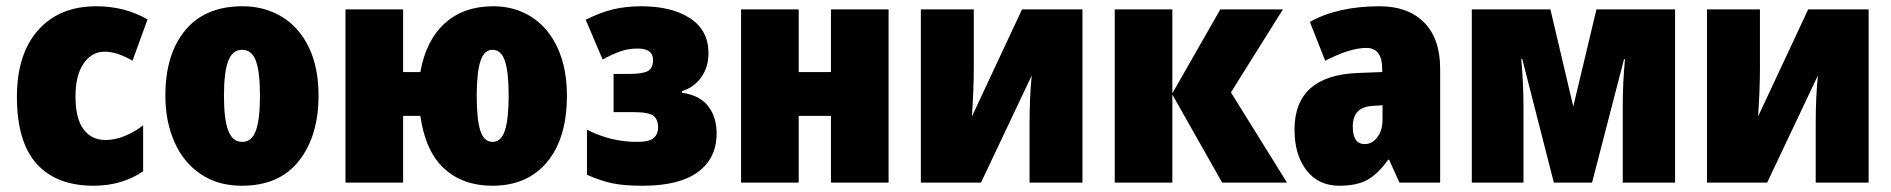

<svg xmlns="http://www.w3.org/2000/svg" viewBox="-20 -583 6038 613"><path d="M34 -274Q34 -410 101.5 -486.5Q169 -563 288 -563Q378 -563 451 -521L403 -389Q354 -418 314 -418Q273 -418 247 -380.5Q221 -343 221 -275Q221 -205 246.5 -170.5Q272 -136 317 -136Q346 -136 377.5 -148.5Q409 -161 437 -183V-36Q369 10 279 10Q160 10 97 -60Q34 -130 34 -274Z M752 10Q676 10 621 -27Q566 -64 537 -129.5Q508 -195 508 -278Q508 -410 571.5 -486.5Q635 -563 754 -563Q825 -563 880 -529.5Q935 -496 966 -432Q997 -368 997 -278Q997 -149 934.5 -69.5Q872 10 752 10ZM753 -130Q784 -130 797 -166Q810 -202 810 -278Q810 -353 797 -388.5Q784 -424 753 -424Q722 -424 708.5 -388Q695 -352 695 -277Q695 -203 708.5 -166.5Q722 -130 753 -130Z M1552 10Q1458 10 1398 -45Q1338 -100 1322 -213H1267V0H1083V-553H1267V-353H1322Q1340 -454 1400 -508.5Q1460 -563 1555 -563Q1624 -563 1677.5 -528.5Q1731 -494 1760.5 -429.5Q1790 -365 1790 -278Q1790 -142 1727 -66Q1664 10 1552 10ZM1553 -130Q1580 -130 1592 -166.5Q1604 -203 1604 -278Q1604 -353 1592 -388.5Q1580 -424 1552 -424Q1526 -424 1514 -388Q1502 -352 1502 -277Q1502 -202 1513.5 -166Q1525 -130 1553 -130Z M2242 -413Q2242 -369 2219 -336.5Q2196 -304 2157 -292V-287Q2214 -279 2241 -244Q2268 -209 2268 -157Q2268 -78 2208.5 -34Q2149 10 2032 10Q1971 10 1934 2Q1897 -6 1854 -25V-169Q1930 -130 2014 -130Q2052 -130 2066.5 -142Q2081 -154 2081 -176Q2081 -202 2066 -213.5Q2051 -225 2002 -225H1939V-347H1989Q2033 -347 2049 -356.5Q2065 -366 2065 -392Q2065 -428 2016 -428Q1987 -428 1962 -419.5Q1937 -411 1904 -393L1850 -520Q1898 -544 1939 -553.5Q1980 -563 2027 -563Q2125 -563 2183.5 -524.5Q2242 -486 2242 -413Z M2530 -353H2633V-553H2817V0H2633V-213H2530V0H2346V-553H2530Z M3089 -366Q3089 -297 3083 -211L3243 -553H3436V0H3267V-185Q3267 -273 3274 -342L3112 0H2920V-553H3089Z M4076 -553 3910 -288 4089 0H3882L3723 -281V0H3539V-553H3723V-285L3876 -553Z M4578 -363V0H4448L4415 -73H4412Q4380 -28 4346 -9Q4312 10 4256 10Q4189 10 4151 -39.5Q4113 -89 4113 -169Q4113 -342 4315 -350L4393 -353V-363Q4393 -430 4342 -430Q4290 -430 4211 -389L4162 -513Q4251 -563 4385 -563Q4475 -563 4526.5 -511.5Q4578 -460 4578 -363ZM4363 -245Q4330 -243 4314.5 -226.5Q4299 -210 4299 -179Q4299 -123 4337 -123Q4361 -123 4377.5 -145Q4394 -167 4394 -201V-247Z M5328 0H5161V-247Q5161 -317 5168 -394H5165L5063 0H4941L4840 -395H4837Q4844 -313 4844 -244V0H4679V-553H4930L5003 -243L5077 -553H5328Z M5599 -366Q5599 -297 5593 -211L5753 -553H5946V0H5777V-185Q5777 -273 5784 -342L5622 0H5430V-553H5599Z"/></svg>

Font: Noto Sans Display Black Narrow
Style: Regular
Weight: 900
Width: 4
Designer: Monotype Design team
Foundry: Monotype Imaging Inc.
Version: Version 1.000